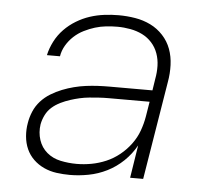

<svg xmlns="http://www.w3.org/2000/svg" viewBox="-44 -575 688 630"><g transform="rotate(5 300.0 -260.0)"><path d="M208 8Q186 8 164 5Q142 2 122.5 -7Q103 -16 88 -30.5Q73 -45 64.5 -64Q56 -83 54 -105.5Q52 -128 56 -150Q59 -169 67 -188Q75 -207 89 -222.5Q103 -238 121 -249Q139 -260 158 -267.5Q177 -275 196.5 -280Q216 -285 235.5 -287.5Q255 -290 274 -291Q293 -292 313 -292H454L460 -331Q464 -352 463.5 -373.5Q463 -395 456 -414.5Q449 -434 435.5 -449Q422 -464 404 -473Q386 -482 364.5 -486Q343 -490 322 -490Q303 -490 284.5 -488Q266 -486 248 -480.5Q230 -475 212 -466Q194 -457 179.5 -443.5Q165 -430 155 -413Q145 -396 142 -377H99Q104 -400 115.5 -422.5Q127 -445 144.5 -463Q162 -481 183.5 -494Q205 -507 228 -514.5Q251 -522 275 -525Q299 -528 322 -528Q350 -528 377 -523.5Q404 -519 427.5 -507.5Q451 -496 469 -476.5Q487 -457 496 -432.5Q505 -408 506 -380Q507 -352 502 -324L449 0H406L423 -108Q407 -79 383 -56Q359 -33 330 -18.5Q301 -4 269.5 2Q238 8 208 8ZM227 -30Q251 -30 275.5 -34.5Q300 -39 323.5 -49Q347 -59 367.5 -75.5Q388 -92 403.5 -113Q419 -134 427.5 -157.5Q436 -181 440 -205L448 -254H313Q297 -254 281.5 -253Q266 -252 250 -250.5Q234 -249 218.5 -245.5Q203 -242 187.5 -237Q172 -232 156.5 -224.5Q141 -217 128.5 -206Q116 -195 108.5 -180Q101 -165 98 -149Q94 -122 102 -97.5Q110 -73 129 -57Q148 -41 174 -35.5Q200 -30 227 -30Z"/></g></svg>

Font: Iosevka SS04 XLt Ex
Style: Italic
Weight: 200
Width: 7
Italic angle: -9°
Monospace: yes
Designer: Belleve Invis
Foundry: Belleve Invis
Version: Version 19.0.0; ttfautohint (v1.8.4)